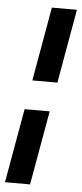

<svg xmlns="http://www.w3.org/2000/svg" viewBox="-92 -742 362 851"><g transform="rotate(5 89.5 -316.5)"><path d="M-36 78H75.5L134 -252H22.5ZM45.5 -382H157L215 -711H103.5Z"/></g></svg>

Font: Anybody Expanded Medium
Style: Italic
Weight: 500
Width: 7
Italic angle: -10°
Version: Version 1.113;gftools[0.9.25]